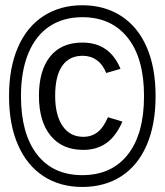

<svg xmlns="http://www.w3.org/2000/svg" viewBox="-20 -745 640 746"><path d="M194.3 -372.6Q194.3 -297.9 223.1 -255.6Q252 -213.4 303.7 -213.4Q335.4 -213.4 358.9 -231.4Q382.3 -249.5 399.4 -289.6L455.6 -272.5Q430.2 -214.8 392.8 -188.7Q355.5 -162.6 303.7 -162.6Q221.7 -162.6 176.5 -218Q131.3 -273.4 131.3 -372.6Q131.3 -471.2 174.8 -525.4Q218.3 -579.6 300.3 -579.6Q406.2 -579.6 448.2 -477.5L392.6 -461.4Q379.9 -494.1 356.2 -511.2Q332.5 -528.3 301.3 -528.3Q249 -528.3 221.7 -489Q194.3 -449.7 194.3 -372.6ZM584.5 -371.6Q584.5 -260.7 549.8 -180.9Q515.1 -101.1 450.7 -59.8Q386.2 -18.6 299.8 -18.6Q213.4 -18.6 149.2 -60.3Q85 -102.1 50 -181.6Q15.1 -261.2 15.1 -371.6Q15.1 -481.9 49.8 -561.5Q84.5 -641.1 149.2 -682.9Q213.9 -724.6 299.8 -724.6Q385.7 -724.6 450.4 -683.1Q515.1 -641.6 549.8 -562.3Q584.5 -482.9 584.5 -371.6ZM539.6 -371.6Q539.6 -518.6 476.1 -598.4Q412.6 -678.2 299.8 -678.2Q226.1 -678.2 172.6 -642.8Q119.1 -607.4 90.3 -538.3Q61.5 -469.2 61.5 -371.6Q61.5 -225.6 123.8 -145Q186 -64.5 299.8 -64.5Q413.6 -64.5 476.6 -144.5Q539.6 -224.6 539.6 -371.6Z"/></svg>

Font: Cousine
Style: Regular
Weight: 400
Monospace: yes
Designer: Steve Matteson
Foundry: Ascender Corporation
Version: Version 1.20